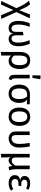

<svg xmlns="http://www.w3.org/2000/svg" viewBox="1901 -2753 1060 4912"><g transform="rotate(90 2431.0 -297.0)"><path d="M459 199 366 211 232 -107 90 210 -1 199 184 -187Q124 -319 84.5 -385Q45 -451 -5 -505L84 -538Q125 -491 159 -429Q193 -367 235 -257L348 -538L443 -527L283 -186Z M1158 -239Q1158 -113 1106 -50.5Q1054 12 972 12Q916 12 880 -17.5Q844 -47 835 -105Q822 -44 786.5 -16Q751 12 689 12Q610 12 560 -49.5Q510 -111 510 -239Q510 -322 526.5 -390.5Q543 -459 571 -527H662Q630 -442 616.5 -376Q603 -310 603 -238Q603 -147 628 -104.5Q653 -62 703 -62Q745 -62 767.5 -87Q790 -112 790 -181V-355L878 -367V-181Q878 -62 962 -62Q1065 -62 1065 -240Q1065 -309 1050.5 -375Q1036 -441 1004 -527H1096Q1124 -458 1141 -389.5Q1158 -321 1158 -239Z M1741 -264Q1741 -188 1717 -125Q1693 -62 1646.5 -25Q1600 12 1534 12Q1443 12 1396 -54V202L1304 213V-271Q1304 -404 1358.5 -471.5Q1413 -539 1519 -539Q1628 -539 1684.5 -468Q1741 -397 1741 -264ZM1642 -264Q1642 -368 1611.5 -417.5Q1581 -467 1521 -467Q1453 -467 1424.5 -415Q1396 -363 1396 -256V-133Q1415 -98 1445 -80.5Q1475 -63 1512 -63Q1575 -63 1608.5 -114.5Q1642 -166 1642 -264Z M1981 -141Q1981 -103 1991 -86Q2001 -69 2027 -57L1998 12Q1938 -4 1913.5 -35.5Q1889 -67 1889 -130V-527H1981ZM2003 -799 1968 -596H1902L1905 -807Z M2642 -453 2516 -462Q2557 -439 2583 -387Q2609 -335 2609 -264Q2609 -182 2581 -119.5Q2553 -57 2500 -22.5Q2447 12 2374 12Q2263 12 2201 -62Q2139 -136 2139 -263Q2139 -387 2204.5 -460Q2270 -533 2399 -533Q2506 -533 2642 -527ZM2510 -264Q2510 -335 2489.5 -386.5Q2469 -438 2438 -464H2433Q2358 -464 2316 -444Q2274 -424 2256 -380.5Q2238 -337 2238 -263Q2238 -62 2374 -62Q2510 -62 2510 -264Z M3196 -264Q3196 -182 3168 -119.5Q3140 -57 3087 -22.5Q3034 12 2961 12Q2850 12 2788 -62Q2726 -136 2726 -263Q2726 -345 2754 -407.5Q2782 -470 2835 -504.5Q2888 -539 2962 -539Q3073 -539 3134.5 -465Q3196 -391 3196 -264ZM2825 -263Q2825 -62 2961 -62Q3097 -62 3097 -264Q3097 -465 2962 -465Q2825 -465 2825 -263Z M3750 -255Q3750 -165 3716.5 -105Q3683 -45 3630.5 -16.5Q3578 12 3518 12Q3441 12 3390 -34Q3339 -80 3339 -163V-527H3431V-171Q3431 -116 3454.5 -89Q3478 -62 3522 -62Q3576 -62 3616.5 -109Q3657 -156 3657 -263Q3657 -392 3631 -527H3724Q3750 -386 3750 -255Z M4330 0 4244 12Q4233 -14 4228.5 -33.5Q4224 -53 4220 -85V-86Q4196 -44 4160.5 -16Q4125 12 4082 12Q4047 12 4024.5 0.5Q4002 -11 3986 -38Q3995 -10 3999 20Q4003 50 4003 96V202L3912 213V-527H4004V-156Q4004 -67 4083 -67Q4163 -67 4212 -163V-527H4304V-180Q4304 -80 4330 0Z M4833 -490 4789 -435Q4761 -452 4733.5 -459.5Q4706 -467 4671 -467Q4623 -467 4597.5 -446.5Q4572 -426 4572 -388Q4572 -353 4600 -332Q4628 -311 4676 -311H4737L4726 -239H4670Q4608 -239 4581.5 -218.5Q4555 -198 4555 -151Q4555 -111 4584.5 -86.5Q4614 -62 4668 -62Q4708 -62 4742 -73.5Q4776 -85 4809 -108L4852 -50Q4815 -20 4766 -4Q4717 12 4663 12Q4569 12 4512.5 -30Q4456 -72 4456 -147Q4456 -264 4588 -281Q4477 -303 4477 -395Q4477 -461 4527.5 -500Q4578 -539 4662 -539Q4716 -539 4757 -526.5Q4798 -514 4833 -490Z"/></g></svg>

Font: Fira Sans
Style: Regular
Weight: 400
Designer: bBox Type GmbH & Carrois Corporate GbR & Edenspiekermann AG
Foundry: bBox Type GmbH & Carrois Corporate GbR & Edenspiekermann AG
Version: Version 4.301